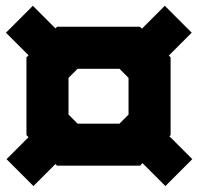

<svg xmlns="http://www.w3.org/2000/svg" viewBox="-24 -630 667 646"><path d="M88.5 -4 -2 -94.5 72 -168.5 65 -175.5V-437L72 -444L-4 -520L86.5 -610.5L162.5 -534.5L168 -540H447L453.5 -533.5L530.5 -610.5L621 -520L544 -443L550 -437V-175.5L546 -171.5L623 -94.5L532.5 -4L455.5 -81L447 -72.5H168L162.5 -78ZM237 -214H378L408.5 -244.5V-368L378 -398.5H237L206.5 -368V-244.5Z"/></svg>

Font: Tourney Expanded Black
Style: Regular
Weight: 900
Width: 7
Designer: Tyler Finck
Foundry: Etcetera Type Co
Version: Version 1.010; ttfautohint (v1.8.3)